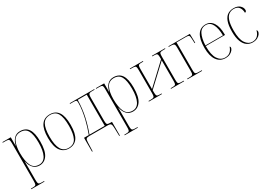

<svg xmlns="http://www.w3.org/2000/svg" viewBox="39 -1501 3845 2697"><g transform="rotate(-30 1961.5 -153.0)"><path d="M22 240V230H43Q73 230 87.5 226Q102 222 106 205.5Q110 189 110 153V-452Q110 -486 106 -502Q102 -518 86.5 -522Q71 -526 35 -526H2V-536H137V-397H139Q153 -464 191 -505Q229 -546 290 -546Q380 -546 423.5 -481.5Q467 -417 467 -279Q467 -130 420 -60Q373 10 292 10Q233 10 193.5 -30Q154 -70 140 -142H138Q138 -116 138 -75.5Q138 -35 138 13V153Q138 189 142.5 205.5Q147 222 161 226Q175 230 205 230H236V240ZM294 -3Q366 -3 402.5 -73.5Q439 -144 439 -276Q439 -407 405 -470Q371 -533 291 -533Q209 -533 173.5 -464Q138 -395 138 -278Q138 -150 172.5 -76.5Q207 -3 294 -3Z M769 10Q683 10 634 -57.5Q585 -125 585 -267Q585 -406 632 -474Q679 -542 773 -542Q862 -542 908 -475Q954 -408 954 -267Q954 -124 907 -57Q860 10 769 10ZM769 0Q856 0 891 -69Q926 -138 926 -267Q926 -405 890 -468.5Q854 -532 772 -532Q686 -532 649.5 -467.5Q613 -403 613 -267Q613 -135 650.5 -67.5Q688 0 769 0Z M1025 210V-15H1102Q1122 -68 1139 -123Q1156 -178 1169 -233Q1183 -295 1192.5 -358.5Q1202 -422 1202 -485Q1202 -511 1193 -518.5Q1184 -526 1148 -526H1093V-536H1491V-526H1449Q1423 -526 1410 -520.5Q1397 -515 1393 -499Q1389 -483 1389 -451V-81Q1389 -39 1398.5 -26Q1408 -13 1447 -13H1477V210H1467L1463 72Q1462 27 1449.5 13.5Q1437 0 1405 0H1104Q1066 0 1053.5 11.5Q1041 23 1040 67L1035 210ZM1113 -15H1361V-521H1215Q1211 -375 1184 -253.5Q1157 -132 1113 -15Z M1537 240V230H1558Q1588 230 1602.5 226Q1617 222 1621 205.5Q1625 189 1625 153V-452Q1625 -486 1621 -502Q1617 -518 1601.5 -522Q1586 -526 1550 -526H1517V-536H1652V-397H1654Q1668 -464 1706 -505Q1744 -546 1805 -546Q1895 -546 1938.5 -481.5Q1982 -417 1982 -279Q1982 -130 1935 -60Q1888 10 1807 10Q1748 10 1708.5 -30Q1669 -70 1655 -142H1653Q1653 -116 1653 -75.5Q1653 -35 1653 13V153Q1653 189 1657.5 205.5Q1662 222 1676 226Q1690 230 1720 230H1751V240ZM1809 -3Q1881 -3 1917.5 -73.5Q1954 -144 1954 -276Q1954 -407 1920 -470Q1886 -533 1806 -533Q1724 -533 1688.5 -464Q1653 -395 1653 -278Q1653 -150 1687.5 -76.5Q1722 -3 1809 -3Z M2068 0V-10H2093Q2127 -10 2142.5 -14Q2158 -18 2162 -34Q2166 -50 2166 -85V-451Q2166 -486 2162 -502Q2158 -518 2143.5 -522Q2129 -526 2097 -526H2068V-536H2281V-526H2259Q2229 -526 2215.5 -522Q2202 -518 2198 -502Q2194 -486 2194 -451V-130L2514 -430V-451Q2514 -486 2510 -502Q2506 -518 2492 -522Q2478 -526 2449 -526H2427V-536H2639V-526H2614Q2580 -526 2564.5 -522Q2549 -518 2545.5 -502Q2542 -486 2542 -451V-84Q2542 -49 2546 -33.5Q2550 -18 2565 -14Q2580 -10 2614 -10H2639V0H2427V-10H2448Q2478 -10 2492 -14Q2506 -18 2510 -34Q2514 -50 2514 -85V-412L2194 -112V-85Q2194 -50 2198 -34Q2202 -18 2216.5 -14Q2231 -10 2262 -10H2280V0Z M2694 0V-10H2719Q2753 -10 2768.5 -14Q2784 -18 2788 -34Q2792 -50 2792 -85V-451Q2792 -485 2787.5 -500.5Q2783 -516 2768 -521Q2753 -526 2722 -526H2694V-536H3042L3045 -390H3035L3032 -460Q3031 -505 3020 -515.5Q3009 -526 2974 -526H2820V-85Q2820 -49 2824 -33.5Q2828 -18 2843.5 -14Q2859 -10 2892 -10H2932V0Z M3307 10Q3221 10 3171 -60.5Q3121 -131 3121 -262Q3121 -403 3167 -472.5Q3213 -542 3298 -542Q3376 -542 3419 -475Q3462 -408 3462 -290V-276H3150Q3149 -133 3192.5 -66.5Q3236 0 3307 0Q3359 0 3390.5 -27.5Q3422 -55 3436 -102Q3447 -96 3447 -83Q3447 -66 3431 -44Q3415 -22 3384 -6Q3353 10 3307 10ZM3434 -286Q3433 -397 3399.5 -464.5Q3366 -532 3297 -532Q3223 -532 3189 -466Q3155 -400 3150 -286Z M3749 10Q3699 10 3658.5 -18Q3618 -46 3594 -107Q3570 -168 3570 -266Q3570 -371 3593.5 -431.5Q3617 -492 3658 -517Q3699 -542 3751 -542Q3817 -542 3852 -509.5Q3887 -477 3887 -437Q3887 -420 3879 -413Q3871 -406 3861 -406Q3861 -459 3834.5 -495.5Q3808 -532 3749 -532Q3705 -532 3670.5 -508Q3636 -484 3617 -426Q3598 -368 3598 -266Q3598 -128 3641.5 -64Q3685 0 3749 0Q3808 0 3838.5 -34.5Q3869 -69 3878 -113Q3890 -105 3890 -87Q3890 -69 3874 -46Q3858 -23 3826.5 -6.5Q3795 10 3749 10Z"/></g></svg>

Font: Noto Serif Display SemiCondensed Thin
Style: Regular
Weight: 100
Width: 4
Designer: Monotype Design Team
Foundry: Monotype Imaging Inc.
Version: Version 2.009